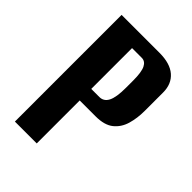

<svg xmlns="http://www.w3.org/2000/svg" viewBox="-180 -672 752 752"><g transform="rotate(45 196.5 -295.5)"><path d="M42 0V-591H252Q311 -591 341.5 -564.5Q372 -538 372 -491V-389Q372 -349 362 -314.5Q352 -280 326 -259Q300 -238 251 -238H163V0ZM163 -302H208Q232 -302 244 -325Q256 -348 256 -401V-441Q256 -488 246 -508Q236 -528 217 -528H163Z"/></g></svg>

Font: Alumni Sans Thin
Style: Bold
Weight: 700
Version: Version 1.018